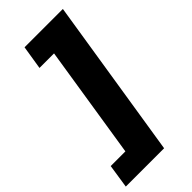

<svg xmlns="http://www.w3.org/2000/svg" viewBox="-325 -762 999 999"><g transform="rotate(-45 175.0 -262.5)"><path d="M-49 180 -29 49H79L177 -574H70L91 -705H373L233 180Z"/></g></svg>

Font: Mulish Black
Style: Italic
Weight: 900
Italic angle: -9°
Designer: Vernon Adams
Foundry: Vernon Adams
Version: Version 3.603; ttfautohint (v1.8.3)